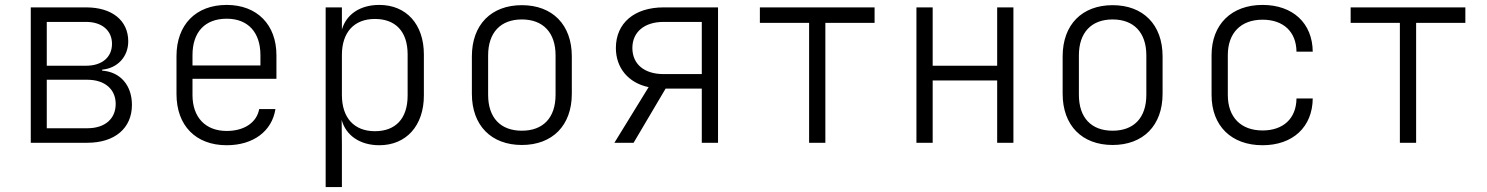

<svg xmlns="http://www.w3.org/2000/svg" viewBox="-20 -580 6040 780"><path d="M105 0H335C446 0 516 -59 516 -154C516 -233 469 -288 395 -293V-297C458 -303 501 -350 501 -412C501 -497 435 -550 330 -550H105ZM170 -313V-491H330C394 -491 435 -456 435 -402C435 -347 394 -313 330 -313ZM170 -59V-256H335C406 -256 450 -217 450 -158C450 -97 406 -59 335 -59Z M901 10C1009 10 1085 -47 1099 -137H1033C1023 -82 972 -48 901 -48C814 -48 762 -104 762 -194V-260H1103V-356C1103 -479 1025 -560 901 -560C775 -560 697 -479 697 -352V-198C697 -70 775 10 901 10ZM762 -314V-356C762 -449 812 -504 901 -504C988 -504 1038 -448 1038 -356V-314Z M1303 180H1369V8L1368 -93C1385 -30 1442 10 1521 10C1630 10 1702 -69 1702 -192V-359C1702 -481 1631 -560 1521 -560C1443 -560 1387 -522 1369 -460V-550H1303ZM1503 -47C1419 -47 1369 -101 1369 -194V-357C1369 -449 1419 -503 1503 -503C1586 -503 1636 -453 1636 -359V-192C1636 -97 1586 -47 1503 -47Z M2100 9C2224 9 2303 -70 2303 -199V-351C2303 -480 2224 -559 2100 -559C1976 -559 1897 -480 1897 -351V-199C1897 -70 1976 9 2100 9ZM2100 -49C2014 -49 1963 -101 1963 -195V-355C1963 -448 2014 -501 2100 -501C2186 -501 2237 -448 2237 -355V-195C2237 -101 2186 -49 2100 -49Z M2476 0H2554L2684 -220H2831V0H2897V-550H2676C2557 -550 2482 -486 2482 -385C2482 -304 2533 -243 2615 -226ZM2676 -279C2598 -279 2549 -319 2549 -385C2549 -450 2598 -491 2676 -491H2831V-279Z M3267 0H3333V-487H3533V-550H3067V-487H3267Z M3703 0H3769V-253H4031V0H4097V-550H4031V-313H3769V-550H3703Z M4500 9C4624 9 4703 -70 4703 -199V-351C4703 -480 4624 -559 4500 -559C4376 -559 4297 -480 4297 -351V-199C4297 -70 4376 9 4500 9ZM4500 -49C4414 -49 4363 -101 4363 -195V-355C4363 -448 4414 -501 4500 -501C4586 -501 4637 -448 4637 -355V-195C4637 -101 4586 -49 4500 -49Z M5109 10C5232 10 5312 -64 5313 -180H5247C5246 -98 5193 -50 5109 -50C5022 -50 4968 -103 4968 -194V-356C4968 -447 5022 -500 5109 -500C5193 -500 5246 -452 5247 -370H5313C5312 -486 5232 -560 5109 -560C4983 -560 4902 -481 4902 -356V-194C4902 -68 4983 10 5109 10Z M5667 0H5733V-487H5933V-550H5467V-487H5667Z"/></svg>

Font: JetBrains Mono ExtraLight
Style: Regular
Weight: 240
Monospace: yes
Designer: Philipp Nurullin, Konstantin Bulenkov
Foundry: JetBrains
Version: Version 2.305